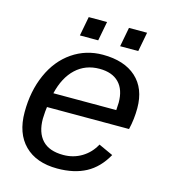

<svg xmlns="http://www.w3.org/2000/svg" viewBox="-105 -770 766 864"><g transform="rotate(15 278.0 -337.5)"><path d="M125 -245.6Q122.1 -228.5 120.6 -190.4Q120.6 -125.5 153.1 -90.8Q185.5 -56.2 251 -56.2Q298.3 -56.2 336.9 -79.6Q375.5 -103 397 -143.6L464.4 -112.8Q428.7 -48.8 373.8 -19.5Q318.8 9.8 240.7 9.8Q142.6 9.8 88.1 -44.7Q33.7 -99.1 33.7 -197.8Q33.7 -295.9 68.4 -373.8Q103 -451.7 166 -494.9Q229 -538.1 307.6 -538.1Q407.7 -538.1 463.4 -487.8Q519 -437.5 519 -345.7Q519 -294.4 507.3 -245.6ZM429.7 -313 431.6 -348.1Q431.6 -408.7 400.1 -440.9Q368.7 -473.1 309.6 -473.1Q244.1 -473.1 199.5 -431.4Q154.8 -389.6 136.7 -313ZM372.1 -595.2 389.2 -685.1H473.6L456.5 -595.2ZM184.6 -595.2 201.7 -685.1H287.1L270 -595.2Z"/></g></svg>

Font: Liberation Sans
Style: Italic
Weight: 400
Italic angle: -12°
Designer: Steve Matteson
Foundry: Ascender Corporation
Version: Version 2.1.5